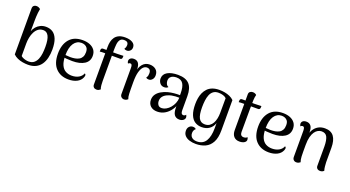

<svg xmlns="http://www.w3.org/2000/svg" viewBox="-60 -1484 4483 2457"><g transform="rotate(20 2181.0 -255.5)"><path d="M273 13Q238 13 200 6.5Q162 0 128.5 -15Q95 -30 71 -54V-681Q71 -705 85 -718Q99 -731 120 -731Q141 -731 155 -723.5Q169 -716 176 -710Q171 -686 167.5 -655.5Q164 -625 163 -597Q162 -569 162 -551L161 -402Q173 -437 196.5 -464Q220 -491 253 -507Q286 -523 327 -523Q382 -523 420.5 -497.5Q459 -472 480.5 -418Q502 -364 502 -276Q502 -214 489 -161Q476 -108 448.5 -69Q421 -30 377.5 -8.5Q334 13 273 13ZM268 -29Q313 -30 339.5 -52Q366 -74 381 -109.5Q396 -145 401 -188.5Q406 -232 406 -277Q406 -378 381.5 -424.5Q357 -471 310 -471Q269 -471 241 -449.5Q213 -428 195 -393Q177 -358 169 -316.5Q161 -275 161 -236V-65Q171 -55 188 -47Q205 -39 226 -34Q247 -29 268 -29Z M824 13Q715 13 650.5 -55Q586 -123 586 -253Q586 -378 648 -450.5Q710 -523 828 -523Q882 -523 924 -506.5Q966 -490 990.5 -457.5Q1015 -425 1015 -377Q1015 -302 954.5 -263.5Q894 -225 790 -225Q749 -225 709.5 -228.5Q670 -232 628 -241L630 -275Q655 -271 686 -268Q717 -265 750 -264Q783 -264 813 -269.5Q843 -275 867 -288.5Q891 -302 904.5 -327Q918 -352 918 -390Q918 -428 904 -448Q890 -468 868.5 -476.5Q847 -485 824 -485Q760 -485 721.5 -428.5Q683 -372 683 -264Q683 -183 704 -135.5Q725 -88 762.5 -67.5Q800 -47 847 -47Q901 -47 941 -69.5Q981 -92 996 -132Q1006 -128 1010 -117Q1014 -106 1004 -81Q985 -35 937 -11Q889 13 824 13Z M1206 12Q1183 12 1168.5 -1.5Q1154 -15 1154 -38V-552Q1154 -588 1161.5 -621.5Q1169 -655 1188 -682.5Q1207 -710 1240.5 -726Q1274 -742 1326 -742Q1388 -742 1425.5 -719.5Q1463 -697 1463 -655Q1463 -625 1443.5 -607.5Q1424 -590 1401 -590Q1389 -590 1379.5 -593Q1370 -596 1364 -603Q1375 -618 1378.5 -631Q1382 -644 1382 -655Q1382 -683 1366.5 -694.5Q1351 -706 1324 -706Q1287 -706 1269.5 -682Q1252 -658 1248 -619Q1244 -580 1244 -536V-120Q1244 -95 1246.5 -64Q1249 -33 1258 -9Q1249 -1 1236.5 5.5Q1224 12 1206 12ZM1080 -460 1081 -485Q1082 -497 1089 -503Q1096 -509 1106 -509H1297Q1301 -509 1313.5 -509.5Q1326 -510 1341 -510.5Q1356 -511 1368 -511.5Q1380 -512 1384 -512L1383 -488Q1382 -476 1375.5 -469.5Q1369 -463 1359 -463H1140Q1130 -463 1110 -462.5Q1090 -462 1080 -460Z M1579 10Q1559 10 1543 -4.5Q1527 -19 1527 -44V-401Q1527 -429 1520.5 -440.5Q1514 -452 1499 -452Q1494 -452 1486 -449.5Q1478 -447 1473 -438Q1461 -454 1461 -471Q1461 -494 1477.5 -508Q1494 -522 1525 -522Q1565 -522 1586.5 -493.5Q1608 -465 1607 -407V-349L1595 -351Q1606 -436 1643.5 -479.5Q1681 -523 1739 -523Q1791 -523 1824 -495.5Q1857 -468 1857 -417Q1857 -383 1838 -361Q1819 -339 1794 -338Q1766 -337 1753 -351Q1766 -369 1769 -383.5Q1772 -398 1772 -415Q1772 -446 1758 -460.5Q1744 -475 1717 -475Q1691 -475 1668 -451.5Q1645 -428 1631 -376.5Q1617 -325 1617 -240Q1617 -183 1617.5 -145.5Q1618 -108 1619 -83.5Q1620 -59 1623 -42.5Q1626 -26 1632 -11Q1626 -5 1612.5 2Q1599 9 1579 10Z M2333 10Q2288 10 2264.5 -21Q2241 -52 2241 -122V-202L2261 -194Q2245 -135 2212 -88.5Q2179 -42 2133 -15.5Q2087 11 2032 11Q1974 11 1940 -20.5Q1906 -52 1906 -105Q1906 -148 1928.5 -180Q1951 -212 1989 -234Q2027 -256 2073 -269Q2115 -280 2158 -284Q2201 -288 2236 -287V-312Q2236 -398 2209 -441.5Q2182 -485 2117 -485Q2094 -485 2071.5 -478Q2049 -471 2034.5 -453.5Q2020 -436 2020 -405Q2020 -386 2029.5 -364.5Q2039 -343 2062 -334Q2052 -322 2038 -317.5Q2024 -313 2009 -313Q1972 -313 1950.5 -340.5Q1929 -368 1929 -402Q1929 -461 1982 -492Q2035 -523 2125 -523Q2230 -523 2279.5 -470.5Q2329 -418 2329 -307V-113Q2329 -60 2364 -60Q2371 -60 2380.5 -64.5Q2390 -69 2396 -79Q2402 -70 2404.5 -61.5Q2407 -53 2407 -45Q2407 -22 2386 -6Q2365 10 2333 10ZM2075 -51Q2102 -52 2131 -68.5Q2160 -85 2184 -113Q2208 -141 2223 -177Q2238 -213 2239 -253Q2216 -254 2189.5 -252.5Q2163 -251 2137.5 -246Q2112 -241 2092 -232Q2051 -217 2028 -190Q2005 -163 2005 -125Q2005 -96 2021 -72.5Q2037 -49 2075 -51Z M2636 231Q2590 231 2550 218.5Q2510 206 2486 179.5Q2462 153 2462 112Q2462 78 2482 57Q2502 36 2530 36Q2561 36 2574 53Q2560 64 2553 80Q2546 96 2546 115Q2546 141 2557.5 159Q2569 177 2590 186.5Q2611 196 2639 196Q2721 196 2759.5 134Q2798 72 2798 -41Q2798 -55 2798 -74Q2798 -93 2798 -111Q2780 -57 2738 -27Q2696 3 2635 3Q2582 3 2542 -22.5Q2502 -48 2480 -103.5Q2458 -159 2458 -248Q2458 -288 2464.5 -327.5Q2471 -367 2486.5 -402Q2502 -437 2528 -464.5Q2554 -492 2594 -507.5Q2634 -523 2690 -523Q2725 -523 2761.5 -516.5Q2798 -510 2831 -495.5Q2864 -481 2888 -457V-45Q2888 58 2855 118.5Q2822 179 2765.5 205Q2709 231 2636 231ZM2660 -44Q2698 -44 2724 -61.5Q2750 -79 2766 -108Q2782 -137 2789.5 -173.5Q2797 -210 2797 -248L2798 -450Q2782 -467 2753 -476Q2724 -485 2690 -485Q2647 -485 2620 -464.5Q2593 -444 2579 -409.5Q2565 -375 2559.5 -331Q2554 -287 2554 -239Q2554 -135 2579.5 -89.5Q2605 -44 2660 -44Z M3152 11Q3102 11 3074.5 -20Q3047 -51 3047 -106V-593Q3047 -617 3062 -629.5Q3077 -642 3100 -642Q3120 -642 3133 -635Q3146 -628 3151 -622Q3142 -590 3140 -545.5Q3138 -501 3138 -427L3137 -113Q3137 -87 3149 -73Q3161 -59 3185 -59Q3198 -59 3211.5 -63.5Q3225 -68 3230 -78Q3237 -70 3239.5 -61Q3242 -52 3242 -44Q3242 -20 3217 -4.5Q3192 11 3152 11ZM2972 -460 2973 -485Q2974 -497 2981.5 -503Q2989 -509 2999 -509H3171Q3175 -509 3188 -509.5Q3201 -510 3217 -510.5Q3233 -511 3246 -511.5Q3259 -512 3263 -512L3262 -488Q3261 -476 3254 -469.5Q3247 -463 3237 -463H3032Q3022 -463 3002 -462.5Q2982 -462 2972 -460Z M3551 13Q3442 13 3377.5 -55Q3313 -123 3313 -253Q3313 -378 3375 -450.5Q3437 -523 3555 -523Q3609 -523 3651 -506.5Q3693 -490 3717.5 -457.5Q3742 -425 3742 -377Q3742 -302 3681.5 -263.5Q3621 -225 3517 -225Q3476 -225 3436.5 -228.5Q3397 -232 3355 -241L3357 -275Q3382 -271 3413 -268Q3444 -265 3477 -264Q3510 -264 3540 -269.5Q3570 -275 3594 -288.5Q3618 -302 3631.5 -327Q3645 -352 3645 -390Q3645 -428 3631 -448Q3617 -468 3595.5 -476.5Q3574 -485 3551 -485Q3487 -485 3448.5 -428.5Q3410 -372 3410 -264Q3410 -183 3431 -135.5Q3452 -88 3489.5 -67.5Q3527 -47 3574 -47Q3628 -47 3668 -69.5Q3708 -92 3723 -132Q3733 -128 3737 -117Q3741 -106 3731 -81Q3712 -35 3664 -11Q3616 13 3551 13Z M3928 12Q3905 12 3890 -2.5Q3875 -17 3875 -42V-401Q3874 -429 3868 -440.5Q3862 -452 3847 -452Q3842 -452 3834 -449.5Q3826 -447 3821 -438Q3809 -454 3809 -471Q3809 -494 3825.5 -508Q3842 -522 3873 -522Q3913 -522 3934.5 -495Q3956 -468 3956 -414V-352L3940 -331Q3947 -391 3971 -434Q3995 -477 4034.5 -500Q4074 -523 4126 -523Q4209 -523 4248 -470.5Q4287 -418 4287 -316V-120Q4288 -95 4291 -64Q4294 -33 4302 -9Q4293 0 4280.5 6Q4268 12 4250 12Q4227 12 4212 -1.5Q4197 -15 4197 -38V-304Q4196 -386 4175.5 -429Q4155 -472 4099 -472Q4075 -472 4051 -459.5Q4027 -447 4007.5 -419.5Q3988 -392 3976.5 -347.5Q3965 -303 3965 -240Q3965 -182 3965 -144Q3965 -106 3966.5 -81.5Q3968 -57 3971 -40.5Q3974 -24 3980 -8Q3974 -3 3960.5 4.5Q3947 12 3928 12Z"/></g></svg>

Font: Arima Thin Medium
Style: Regular
Weight: 500
Version: Version 1.100